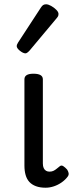

<svg xmlns="http://www.w3.org/2000/svg" viewBox="-20 -859 344 896"><path d="M193 17Q167 17 148 10Q129 3 117 -10Q105 -23 99.5 -42.5Q94 -62 94 -86V-489Q94 -502 104.5 -508.5Q115 -515 136 -515Q158 -515 169 -508.5Q180 -502 180 -489V-96Q180 -83 184 -74.5Q188 -66 195 -62Q202 -58 211 -58Q222 -58 230 -62Q238 -66 245 -72Q252 -78 260 -84Q267 -89 275.5 -83.5Q284 -78 293 -68Q298 -61 300 -52Q302 -43 296 -35Q285 -20 268 -8Q251 4 231.5 10.5Q212 17 193 17ZM99 -610Q88 -610 73 -622Q58 -634 58 -644Q58 -647 59 -650Q60 -653 64 -660L171 -824Q176 -832 181.5 -835.5Q187 -839 195 -839Q205 -839 218.5 -831.5Q232 -824 242.5 -813.5Q253 -803 253 -794Q253 -787 250.5 -782.5Q248 -778 241 -770L118 -623Q106 -610 99 -610Z"/></svg>

Font: Playwrite ES
Style: Regular
Weight: 400
Designer: Veronika Burian, José Scaglione
Foundry: TypeTogether
Version: Version 1.002